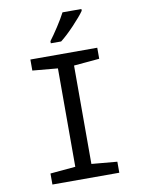

<svg xmlns="http://www.w3.org/2000/svg" viewBox="-101 -1012 801 1080"><g transform="rotate(-10 300.0 -472.0)"><path d="M109 -63 253 -76V-638L109 -651V-714H491V-651L345 -638V-76L491 -63V0H109ZM238 -796Q260 -825 288 -868Q316 -911 333 -944H441V-934Q421 -905 376 -857.5Q331 -810 297 -784H238Z"/></g></svg>

Font: Noto Sans Mono UI
Style: Regular
Weight: 400
Monospace: yes
Designer: Monotype Design team
Foundry: Monotype Imaging Inc.
Version: Version 1.000